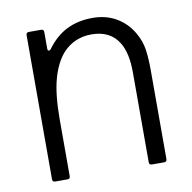

<svg xmlns="http://www.w3.org/2000/svg" viewBox="-67 -626 693 694"><g transform="rotate(-10 279.0 -279.5)"><path d="M81 0Q71 0 71 -10V-539Q71 -549 81 -549H126Q136 -549 136 -539V-478Q136 -470 141 -470Q145 -470 148 -474Q180 -518 221.5 -538.5Q263 -559 316 -559Q366 -559 404 -536.5Q442 -514 464 -475Q482 -444 486.5 -411Q491 -378 491 -337V-10Q491 0 481 0H436Q426 0 426 -10V-340Q426 -411 402 -450Q371 -501 302 -501Q239 -501 197 -456Q167 -422 151.5 -365.5Q136 -309 136 -217V-10Q136 0 126 0Z"/></g></svg>

Font: Open Sauce Two Light
Style: Regular
Weight: 300
Designer: Alfredo Marco Pradil
Foundry: Creative Sauce Fz LLC
Version: Version 1.477